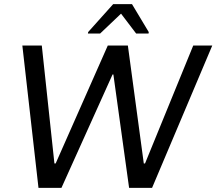

<svg xmlns="http://www.w3.org/2000/svg" viewBox="-20 -908 1046 928"><path d="M88 0ZM604 0 528 -548H524L277 0H166L88 -688H182L243 -118H249L501 -688H598L675 -118H681L914 -688H1006L715 0ZM405 -746ZM405 -746 406 -753 527 -888H618L699 -753L698 -746H638L565 -842L464 -746Z"/></svg>

Font: Azeri Sans
Style: Italic
Weight: 400
Designer: Hector Gatti & Omnibus-Type (original fonts) / Cristiano Sobral (main changes and remastering)
Foundry: Omnibus-Type
Version: Version 0.07;August 21, 2020;FontCreator 13.0.0.2681 64-bit;